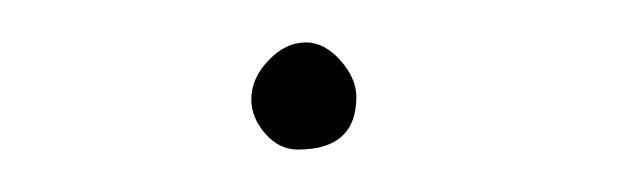

<svg xmlns="http://www.w3.org/2000/svg" viewBox="-20 -67 294 91"><path d="M121.1 3.9Q148.9 3.9 148.9 -21Q148.9 -29.8 141.4 -38.3Q133.8 -46.9 125 -46.9Q115.2 -46.9 107.2 -38.3Q99.1 -29.8 99.1 -20Q99.1 -11.2 105.7 -3.7Q112.3 3.9 121.1 3.9Z"/></svg>

Font: Amatica SC
Style: Regular
Weight: 400
Version: Version 2.000